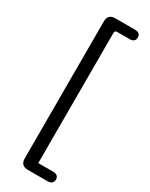

<svg xmlns="http://www.w3.org/2000/svg" viewBox="-247 -814 833 1065"><g transform="rotate(30 169.0 -281.5)"><path d="M147.5 204.1Q124 204.1 112.3 192.4Q100.6 180.7 100.6 157.2V-719.7Q100.6 -743.2 112.3 -754.9Q124 -766.6 147.5 -766.6H271.5Q292 -766.6 300.3 -758.3Q308.6 -750 308.6 -737.3Q308.6 -706.1 273.4 -706.1Q272.5 -706.1 271.5 -706.1H193.4Q186.5 -706.1 182.6 -702.6Q178.7 -699.2 178.7 -691.4V142.6H271.5Q292 142.6 300.8 150.9Q309.6 159.2 309.6 172.9Q309.6 186.5 300.8 195.3Q292 204.1 271.5 204.1Z"/></g></svg>

Font: TaiwanPearl
Style: Regular
Weight: 400
Version: Version 2.102